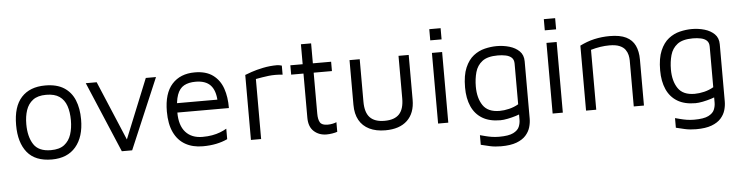

<svg xmlns="http://www.w3.org/2000/svg" viewBox="-50 -910 5216 1351"><g transform="rotate(-5 2558.5 -234.5)"><path d="M285 15Q168 15 111.5 -54.5Q55 -124 55 -248Q55 -378 114.5 -443Q174 -508 283 -508Q364 -508 415 -475.5Q466 -443 490 -384.5Q514 -326 514 -248Q514 -125 454.5 -55Q395 15 285 15ZM284 -51Q345 -51 379 -77.5Q413 -104 427.5 -148.5Q442 -193 442 -248Q442 -307 427 -350.5Q412 -394 377.5 -418Q343 -442 284 -442Q224 -442 190 -416Q156 -390 141.5 -346.5Q127 -303 127 -248Q127 -160 162 -105.5Q197 -51 284 -51Z M780 0 569 -499H646L830 -62L814 -58L993 -499H1065L853 0Z M1351 15Q1280 15 1228 -14.5Q1176 -44 1148 -103Q1120 -162 1120 -250Q1120 -379 1178.5 -443.5Q1237 -508 1339 -508Q1419 -508 1467.5 -472Q1516 -436 1537 -375Q1558 -314 1557 -237H1156L1161 -303H1510L1482 -293Q1479 -368 1444.5 -405Q1410 -442 1339 -442Q1290 -442 1257.5 -424Q1225 -406 1209 -361.5Q1193 -317 1193 -237Q1193 -146 1235.5 -98.5Q1278 -51 1355 -51Q1392 -51 1423 -56.5Q1454 -62 1480 -72Q1506 -82 1526 -94V-20Q1490 -3 1446.5 6Q1403 15 1351 15Z M1692 0V-459Q1704 -464 1738.5 -476Q1773 -488 1821.5 -498Q1870 -508 1922 -508Q1930 -508 1938 -506Q1946 -504 1954 -502V-438Q1928 -441 1903.5 -441Q1879 -441 1856 -438.5Q1833 -436 1810 -432Q1787 -428 1764 -424V0Z M2226 8Q2173 8 2137 -24.5Q2101 -57 2101 -121V-433H2014V-499H2101V-640H2173V-499H2302V-433H2173V-144Q2173 -102 2186 -81Q2199 -60 2239 -60Q2257 -60 2274 -63.5Q2291 -67 2302 -72V-4Q2288 1 2266.5 4.5Q2245 8 2226 8Z M2641 15Q2575 15 2528 -8Q2481 -31 2456.5 -75Q2432 -119 2432 -183V-499H2504V-199Q2504 -123 2537.5 -87.5Q2571 -52 2641 -52Q2711 -52 2744.5 -87.5Q2778 -123 2778 -199V-499H2850V-183Q2850 -88 2795.5 -36.5Q2741 15 2641 15Z M3014 0V-499H3086V0ZM3010 -588V-667H3090V-588Z M3453 15Q3376 15 3325.5 -15.5Q3275 -46 3250 -102.5Q3225 -159 3225 -236Q3225 -322 3248 -375.5Q3271 -429 3307.5 -457.5Q3344 -486 3387.5 -496.5Q3431 -507 3472 -507Q3519 -507 3561.5 -494.5Q3604 -482 3631.5 -455Q3659 -428 3659 -383V21Q3659 51 3650 82Q3641 113 3617.5 139.5Q3594 166 3551.5 182Q3509 198 3442 198Q3399 198 3363 190Q3327 182 3300 175V107Q3316 111 3336.5 116.5Q3357 122 3381.5 126Q3406 130 3434 130Q3502 130 3534.5 113.5Q3567 97 3577 72.5Q3587 48 3587 23V-50L3612 -25Q3593 -15 3564 -6Q3535 3 3505 9Q3475 15 3453 15ZM3453 -51Q3485 -51 3520.5 -59.5Q3556 -68 3587 -86V-373Q3587 -401 3571.5 -415.5Q3556 -430 3530 -435.5Q3504 -441 3474 -441Q3401 -441 3364 -412.5Q3327 -384 3314 -337Q3301 -290 3301 -236Q3301 -154 3336 -102.5Q3371 -51 3453 -51Z M3823 0V-499H3895V0ZM3819 -588V-667H3899V-588Z M4059 -459Q4083 -471 4108.5 -480.5Q4134 -490 4160.5 -496Q4187 -502 4214.5 -505Q4242 -508 4270 -508Q4343 -508 4386 -486.5Q4429 -465 4448.5 -424Q4468 -383 4468 -325V0H4396V-325Q4396 -343 4391.5 -363Q4387 -383 4374 -401.5Q4361 -420 4334 -431.5Q4307 -443 4262 -443Q4231 -443 4198 -438Q4165 -433 4131 -423V0H4059Z M4831 15Q4754 15 4703.5 -15.5Q4653 -46 4628 -102.5Q4603 -159 4603 -236Q4603 -322 4626 -375.5Q4649 -429 4685.5 -457.5Q4722 -486 4765.5 -496.5Q4809 -507 4850 -507Q4897 -507 4939.5 -494.5Q4982 -482 5009.5 -455Q5037 -428 5037 -383V21Q5037 51 5028 82Q5019 113 4995.5 139.5Q4972 166 4929.5 182Q4887 198 4820 198Q4777 198 4741 190Q4705 182 4678 175V107Q4694 111 4714.5 116.5Q4735 122 4759.5 126Q4784 130 4812 130Q4880 130 4912.5 113.5Q4945 97 4955 72.5Q4965 48 4965 23V-50L4990 -25Q4971 -15 4942 -6Q4913 3 4883 9Q4853 15 4831 15ZM4831 -51Q4863 -51 4898.5 -59.5Q4934 -68 4965 -86V-373Q4965 -401 4949.5 -415.5Q4934 -430 4908 -435.5Q4882 -441 4852 -441Q4779 -441 4742 -412.5Q4705 -384 4692 -337Q4679 -290 4679 -236Q4679 -154 4714 -102.5Q4749 -51 4831 -51Z"/></g></svg>

Font: Maven Pro
Style: Regular
Weight: 400
Designer: Joe Prince
Foundry: Joe Prince
Version: Version 2.103